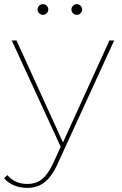

<svg xmlns="http://www.w3.org/2000/svg" viewBox="-41 -713 591 930"><path d="M39 -517H16L253 -2L217 77C181 155 142 178 92 178C51 178 22 165 -6 135L-21 151C7 182 46 197 91 197C152 197 198 168 237 83L512 -517H489L264 -23ZM331 -641C345 -641 357 -653 357 -667C357 -681 345 -693 331 -693C317 -693 305 -681 305 -667C305 -653 317 -641 331 -641ZM167 -641C181 -641 193 -653 193 -667C193 -681 181 -693 167 -693C153 -693 141 -681 141 -667C141 -653 153 -641 167 -641Z"/></svg>

Font: Montserrat-Alt1 Thin
Style: Regular
Weight: 100
Designer: Differentunic
Foundry: Differentunic
Version: Version 7.222